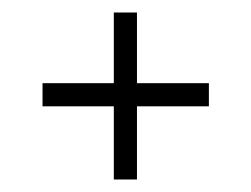

<svg xmlns="http://www.w3.org/2000/svg" viewBox="-20 -375 402 307"><path d="M162 -88V-355H199V-88ZM48 -205V-242H314V-205Z"/></svg>

Font: Darker Grotesque
Style: Regular
Weight: 400
Designer: Gabriel Lam
Foundry: TypeRant
Version: Version 1.000;gftools[0.9.28]